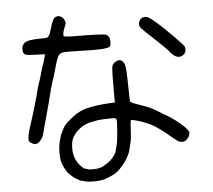

<svg xmlns="http://www.w3.org/2000/svg" viewBox="-58 -803 1116 1005"><g transform="rotate(-5 500.0 -300.0)"><path d="M273.4 -737.3Q285.2 -741.2 296.4 -735.8Q307.6 -730.5 314.5 -717.8Q320.3 -706.1 319.8 -699.7Q319.3 -693.4 311.5 -675.8Q303.7 -657.2 302.7 -644.5Q301.8 -635.7 302.7 -633.8Q303.7 -631.8 309.6 -629.9Q317.4 -627.9 357.4 -627Q502 -627 524.4 -620.1Q542 -613.3 543.9 -592.8Q546.9 -566.4 540 -559.6Q540 -542 381.8 -547.9Q317.4 -549.8 298.8 -548.3Q280.3 -546.9 272.5 -538.1Q262.7 -528.3 251 -488.3Q244.1 -461.9 231.4 -421.9Q222.7 -397.5 213.9 -365.2Q197.3 -295.9 171.9 -206.1Q161.1 -169.9 155.3 -143.6Q147.5 -111.3 133.8 -97.7Q120.1 -82 106.4 -82Q100.6 -82 90.3 -87.4Q80.1 -92.8 76.2 -97.7Q65.4 -114.3 93.8 -196.3Q112.3 -252 131.8 -322.3Q148.4 -389.6 157.2 -410.2Q165 -433.6 168.9 -450.2Q172.9 -465.8 177.7 -480.5Q187.5 -502.9 195.3 -536.1L197.3 -546.9L152.3 -547.9Q107.4 -548.8 95.7 -553.7Q85.9 -558.6 84 -567.4Q82 -575.2 82.5 -587.9Q83 -600.6 94.7 -613.3Q110.4 -629.9 178.7 -629.9Q210 -629.9 215.8 -631.8Q228.5 -636.7 236.3 -665Q248 -706.1 255.4 -720.2Q262.7 -734.4 273.4 -737.3ZM714.8 -688.5Q723.6 -695.3 736.3 -695.3Q749 -695.3 756.8 -688.5Q785.2 -672.9 872.1 -585.9Q927.7 -529.3 929.7 -523.4Q936.5 -505.9 927.7 -489.3Q918 -475.6 906.2 -473.6Q898.4 -469.7 884.8 -473.6Q867.2 -478.5 842.8 -509.8Q835 -519.5 778.3 -573.2Q721.7 -626 714.8 -633.8Q703.1 -643.6 701.7 -658.2Q700.2 -672.9 714.8 -688.5ZM566.4 -477.5Q598.6 -492.2 610.4 -453.1Q616.2 -436.5 617.2 -348.6L619.1 -261.7L626 -255.9Q631.8 -252 660.2 -242.2Q724.6 -220.7 754.9 -201.2Q776.4 -188.5 791 -178.7Q833 -157.2 880.9 -115.2Q915 -85 915 -71.3Q915 -58.6 904.8 -44.9Q894.5 -31.2 883.8 -28.3Q861.3 -23.4 844.7 -38.1Q835 -45.9 811.5 -64.5Q795.9 -79.1 764.2 -102.1Q732.4 -125 718.8 -130.9Q677.7 -150.4 639.6 -160.2Q616.2 -165 616.2 -164.1Q612.3 -159.2 608.4 -78.1Q606.4 -52.7 594.7 -10.7Q589.8 10.7 573.2 38.1Q570.3 43.9 555.2 63Q540 82 528.3 92.8Q508.8 111.3 467.3 127.4Q425.8 143.6 362.3 137.7L323.2 127.9L294.9 111.3Q261.7 85 255.9 71.3Q252 63.5 247.1 56.6Q243.2 50.8 235.8 30.8Q228.5 10.7 228.5 -19.5Q227.5 -53.7 235.4 -85.9Q243.2 -118.2 251 -130.9Q261.7 -157.2 274.4 -170.9Q282.2 -181.6 316.4 -208Q351.6 -235.4 390.6 -245.1Q440.4 -257.8 511.7 -261.7L540 -262.7V-344.7Q540 -426.8 542 -443.4Q543.9 -458 549.3 -464.4Q554.7 -470.7 566.4 -477.5ZM534.2 -180.7Q527.3 -182.6 496.6 -181.6Q465.8 -180.7 447.3 -178.7Q404.3 -172.9 380.9 -163.6Q357.4 -154.3 336.9 -135.7Q313.5 -113.3 305.2 -93.3Q296.9 -73.2 296.9 -42Q296.9 16.6 335.9 54.7L347.7 66.4L374 74.2Q431.6 80.1 460.9 57.6Q472.7 51.8 486.8 40Q501 28.3 513.7 9.8Q521.5 -2 529.3 -36.1Q537.1 -70.3 540 -120.1Q543 -158.2 542 -168.5Q541 -178.7 534.2 -180.7Z"/></g></svg>

Font: JasonHandwriting4
Style: Regular
Weight: 400
Version: Version 1.01.21